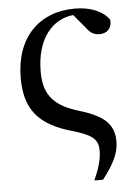

<svg xmlns="http://www.w3.org/2000/svg" viewBox="-54 -585 615 855"><g transform="rotate(-5 253.0 -158.0)"><path d="M333 227H372C419 165 446 118 446 63C446 -9 410 -52 298 -86C188 -118 137 -166 137 -275C137 -425 211 -506 303 -515L355 -453C372 -430 387 -420 414 -420C444 -420 469 -439 466 -479C439 -519 383 -543 313 -543C152 -543 46 -436 46 -255C46 -117 105 -43 254 -1C352 27 368 52 368 98C368 134 356 176 333 227Z"/></g></svg>

Font: GenKiMin2 TW SB
Style: Regular
Weight: 600
Version: Version 2.100;PS 2.1;hotconv 16.6.51;makeotf.lib2.5.65220 DE